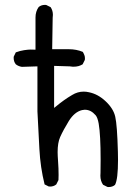

<svg xmlns="http://www.w3.org/2000/svg" viewBox="-20 -756 540 776"><path d="M418.9 0Q434.6 0 444.8 -8.8Q457 -31.2 457 -109.4Q457 -124.5 456.5 -142.1Q453.6 -250.5 445.8 -284.2Q438.5 -316.9 407.2 -346.4Q376 -376 338.9 -383.3Q328.6 -385.7 318.4 -385.7Q293.5 -385.7 271.5 -372.1Q238.8 -353 206.1 -325.7L198.7 -319.8V-489.7L261.7 -487.8Q270 -486.3 274.9 -486.3Q289.1 -486.3 297.9 -489Q306.6 -491.7 314 -496.1L322.8 -513.7Q323.2 -516.6 323.2 -517.8Q323.2 -519 323.2 -520.5Q323.2 -522 323 -524.4Q322.8 -526.9 322.3 -529.1Q321.8 -531.2 320.8 -533.7Q319.3 -538.1 317.1 -542Q314.9 -545.9 314.5 -546.4Q288.6 -557.1 258.3 -557.1H190.9L192.9 -684.1Q193.8 -689.9 193.8 -695.8Q193.8 -713.4 184.6 -727.1L167 -735.8Q164.6 -736.3 162.1 -736.3Q146.5 -736.3 136.2 -727.5Q123.5 -709.5 123.5 -685.5V-555.2Q113.8 -555.7 103.8 -555.7Q93.8 -555.7 77.4 -553.2Q61 -550.8 43.9 -544.4L35.6 -527.3Q35.2 -524.9 35.2 -522.5Q35.2 -506.8 43.9 -496.1Q54.7 -487.8 68.4 -485.8L131.3 -487.8V-305.7L139.2 -153.8Q143.1 -79.6 160.2 -10.7L176.8 -2.4Q179.7 -2 184.1 -2Q188.5 -2 195.1 -3.9Q201.7 -5.9 207.5 -10.7L216.3 -28.3Q216.8 -37.6 216.8 -48.8Q216.8 -75.7 214.8 -102.1Q212.9 -128.4 212.9 -141.1Q212.9 -179.2 223.1 -202.1Q236.3 -231.4 258.3 -267.1Q281.2 -303.7 311.5 -311Q317.9 -312.5 322.3 -312.5Q335.4 -312.5 346.2 -306.9Q356.9 -301.3 366.7 -290Q374.5 -280.8 378.9 -256.3Q386.7 -210.4 386.7 -110.4Q386.7 -65.4 386.2 -57.4Q385.7 -49.3 385.7 -45.9Q385.7 -24.9 396.5 -9.3L414.1 -0.5Q416.5 0 418.9 0Z"/></svg>

Font: Bakudai
Style: Light
Weight: 300
Version: Version 1.48